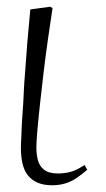

<svg xmlns="http://www.w3.org/2000/svg" viewBox="-20 -536 315 570"><path d="M135 14Q109 14 91 6Q73 -2 62 -16.5Q51 -31 46.5 -52Q42 -73 42 -98Q42 -104 42.5 -113Q43 -122 43.5 -134Q44 -146 44.5 -161Q45 -176 46.5 -193.5Q48 -211 49 -230Q50 -249 51 -270.5Q52 -292 54 -314.5Q56 -337 57.5 -361Q59 -385 61 -409Q63 -433 65.5 -458.5Q68 -484 70 -508L129 -516L136 -512Q130 -472 123 -424Q116 -376 110 -325.5Q104 -275 99 -229.5Q94 -184 91 -149.5Q88 -115 88 -98Q88 -78 92.5 -60.5Q97 -43 111 -32Q125 -21 152 -21Q171 -21 188.5 -25.5Q206 -30 231 -46L239 -32Q224 -19 208 -8Q192 3 174 8.5Q156 14 135 14Z"/></svg>

Font: Literata 60pt ExtraLight
Style: Italic
Weight: 250
Italic angle: -2°
Designer: Latin by Veronika Burian and Jose Scaglione. Greek by Irene Vlachou. Cyrillic by Vera Evstafieva
Foundry: TypeTogether
Version: Version 3.103;gftools[0.9.29]